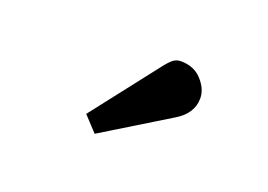

<svg xmlns="http://www.w3.org/2000/svg" viewBox="-48 -902 595 426"><g transform="rotate(20 250.0 -688.5)"><path d="M195.8 -580.1 163.1 -615.2 282.2 -768.1Q294.9 -784.7 302.7 -790.8Q310.5 -796.9 320.8 -796.9Q352.1 -796.9 370.6 -776.4Q389.2 -755.9 389.2 -733.9Q389.2 -698.2 352.1 -675.8Z"/></g></svg>

Font: Literata Book
Style: Bold
Weight: 700
Designer: Latin by Veronika Burian and Jose Scaglione. Greek by Irene Vlachou. Cyrillic by Vera Evstafieva
Foundry: TypeTogether
Version: Version 2.003;PS 002.003;hotconv 1.0.88;makeotf.lib2.5.64775